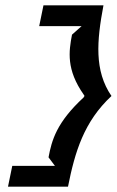

<svg xmlns="http://www.w3.org/2000/svg" viewBox="-20 -630 438 720"><path d="M26 -8 10 70H235C261 -61 295 -174 398 -270C333 -365 343 -477 368 -610H143L127 -532H286L250 -500C238 -437 228 -369 294 -275C294 -275 297 -270 297 -270C297 -270 293 -265 294 -265C192 -171 174 -104 162 -40L186 -8Z"/></svg>

Font: Charger Eco
Style: Obl
Weight: 1000
Designer: Jasper
Foundry: Cannot Into Space Fonts
Version: Version 1.1